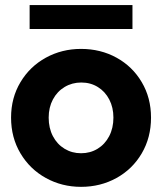

<svg xmlns="http://www.w3.org/2000/svg" viewBox="-20 -725 636 753"><path d="M23.4 -263.7Q23.4 -341.3 60.3 -402.8Q97.2 -464.4 159.9 -498.8Q222.7 -533.2 297.9 -533.2Q374.5 -533.2 437 -498.8Q499.5 -464.4 535.9 -402.8Q572.3 -341.3 572.3 -263.7Q572.3 -185.5 535.9 -123.5Q499.5 -61.5 436.8 -26.9Q374 7.8 297.9 7.8Q222.7 7.8 159.9 -26.9Q97.2 -61.5 60.3 -123.5Q23.4 -185.5 23.4 -263.7ZM424.8 -263.7Q424.8 -303.2 408.7 -334.5Q392.6 -365.7 364 -383.5Q335.4 -401.4 298.8 -401.4Q262.7 -401.4 233.4 -383.8Q204.1 -366.2 187.5 -335Q170.9 -303.7 170.9 -263.7Q170.9 -222.7 187.5 -190.9Q204.1 -159.2 233.2 -141.6Q262.2 -124 297.9 -124Q334 -124 362.8 -141.6Q391.6 -159.2 408.2 -190.9Q424.8 -222.7 424.8 -263.7ZM96.2 -705.1H499.5V-611.3H96.2Z"/></svg>

Font: Reddit Sans Strawberry ExBold
Style: Regular
Weight: 800
Designer: Stephen Hutchings
Foundry: Reddit
Version: Version 1.013